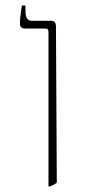

<svg xmlns="http://www.w3.org/2000/svg" viewBox="-20 -667 312 693"><path d="M155 6V-550Q155 -558 152.5 -561Q150 -564 143 -564H71Q61 -564 56.5 -568.5Q52 -573 52 -582Q52 -594 53.5 -607Q55 -620 56.5 -630.5Q58 -641 59 -647H72V-627Q72 -609 77.5 -600.5Q83 -592 94 -592H163Q174 -592 178 -586.5Q182 -581 182 -571L185 -8Q181 -4 174.5 -0.5Q168 3 160 6Z"/></svg>

Font: Noto Serif Hebrew Thin
Style: Regular
Weight: 250
Version: Version 2.003